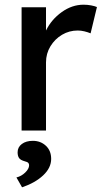

<svg xmlns="http://www.w3.org/2000/svg" viewBox="-20 -556 443 818"><path d="M72 0V-525H176V-426Q199 -473 243 -504.5Q287 -536 336 -536Q353 -536 368.5 -533Q384 -530 393 -526L366 -414Q354 -419 339.5 -422.5Q325 -426 311 -426Q275 -426 244.5 -408Q214 -390 195 -359Q176 -328 176 -290V0ZM74 242 50 200Q71 195 87.5 179Q104 163 104 148Q104 142 100.5 138Q97 134 85 131Q67 126 61 117Q55 108 55 93Q55 71 73 57.5Q91 44 120 44Q153 44 175.5 65Q198 86 198 121Q198 159 164 191Q130 223 74 242Z"/></svg>

Font: Readex Pro
Style: Regular
Weight: 400
Designer: Bonnie Shaver-Troup, Thomas Jockin
Foundry: Lexend
Version: Version 1.204; ttfautohint (v1.8.4.7-5d5b)